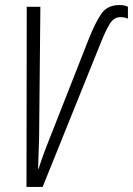

<svg xmlns="http://www.w3.org/2000/svg" viewBox="-20 -741 527 761"><path d="M149 0 380 -573Q398 -618 414.5 -645.5Q431 -673 457 -673Q476 -673 487 -667V-714Q475 -721 453 -721Q405 -721 381 -685.5Q357 -650 332 -587L177 -193Q151 -129 133 -72H131Q132 -105 133 -134Q134 -163 135 -194L140 -714H86L85 0Z"/></svg>

Font: Noto Sans Display Condensed Light
Style: Italic
Weight: 300
Width: 3
Designer: Monotype Design team
Foundry: Monotype Imaging Inc.
Version: 1.000